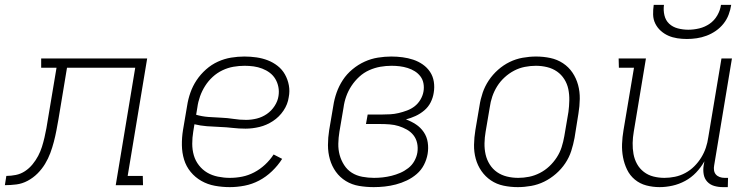

<svg xmlns="http://www.w3.org/2000/svg" viewBox="-76 -760 3096 788"><path d="M-56 0 -50 -38Q-31 -38 -11 -42Q9 -46 26.5 -57.5Q44 -69 57.5 -85.5Q71 -102 80.5 -120Q90 -138 96 -157Q102 -176 106.5 -195.5Q111 -215 114.5 -234Q118 -253 121 -273L156 -482H93V-520H528L448 -38H510L511 0H399L479 -482H199L164 -271Q160 -248 155.5 -224.5Q151 -201 145 -178Q139 -155 130.5 -132Q122 -109 109 -87.5Q96 -66 78 -48Q60 -30 37.5 -18Q15 -6 -9 -3Q-33 0 -56 0Z M867 8Q836 8 806 2.5Q776 -3 750.5 -17.5Q725 -32 706.5 -54.5Q688 -77 679.5 -105Q671 -133 670.5 -164Q670 -195 675 -226L692 -326Q696 -353 705.5 -380Q715 -407 731 -431Q747 -455 769.5 -475Q792 -495 818.5 -507Q845 -519 872.5 -523.5Q900 -528 927 -528Q952 -528 976.5 -524.5Q1001 -521 1023 -512.5Q1045 -504 1063.5 -489.5Q1082 -475 1093.5 -454.5Q1105 -434 1109.5 -410Q1114 -386 1109 -361Q1105 -332 1087.5 -306Q1070 -280 1044 -263Q1018 -246 989 -239Q960 -232 932 -232Q905 -232 879 -235Q853 -238 826 -239Q799 -240 773 -242Q747 -244 722 -250L717 -219Q713 -195 713 -170Q713 -145 719.5 -122.5Q726 -100 740.5 -81.5Q755 -63 774.5 -51.5Q794 -40 818.5 -35Q843 -30 867 -30Q893 -30 918 -35Q943 -40 967 -52.5Q991 -65 1011.5 -84Q1032 -103 1047 -126L1082 -108Q1065 -81 1040.5 -57.5Q1016 -34 987.5 -19Q959 -4 928 2Q897 8 867 8ZM934 -268Q956 -268 978 -273.5Q1000 -279 1019 -292Q1038 -305 1051 -325Q1064 -345 1067 -366Q1070 -385 1066.5 -403Q1063 -421 1054 -436Q1045 -451 1031 -461.5Q1017 -472 1000 -478.5Q983 -485 965 -487.5Q947 -490 928 -490Q905 -490 882 -486Q859 -482 837 -471.5Q815 -461 797 -444.5Q779 -428 766 -407.5Q753 -387 745 -364.5Q737 -342 734 -319L729 -289Q753 -282 779 -280Q805 -278 831 -277Q857 -276 882.5 -272Q908 -268 934 -268Z M1458 8Q1427 8 1397.5 3Q1368 -2 1343.5 -17Q1319 -32 1302.5 -55Q1286 -78 1278 -106Q1270 -134 1270 -164.5Q1270 -195 1275 -226L1292 -326Q1296 -353 1305.5 -380Q1315 -407 1331 -431.5Q1347 -456 1370.5 -475.5Q1394 -495 1420.5 -507Q1447 -519 1475 -523.5Q1503 -528 1530 -528Q1553 -528 1576 -525Q1599 -522 1620 -515Q1641 -508 1659 -495.5Q1677 -483 1689 -465Q1701 -447 1704.5 -424.5Q1708 -402 1704 -379Q1701 -359 1691.5 -340Q1682 -321 1665.5 -307Q1649 -293 1629.5 -284Q1610 -275 1590 -270Q1612 -262 1631 -249.5Q1650 -237 1663 -218Q1676 -199 1679.5 -175.5Q1683 -152 1679 -128Q1675 -105 1664 -83.5Q1653 -62 1634.5 -46Q1616 -30 1594 -19.5Q1572 -9 1549 -3Q1526 3 1503 5.5Q1480 8 1458 8ZM1459 -30Q1477 -30 1495 -32Q1513 -34 1531 -38.5Q1549 -43 1566.5 -50.5Q1584 -58 1599.5 -70Q1615 -82 1624.5 -99Q1634 -116 1637 -134Q1640 -154 1636 -172.5Q1632 -191 1621 -205Q1610 -219 1594 -228Q1578 -237 1560.5 -242.5Q1543 -248 1523.5 -249.5Q1504 -251 1485 -251H1426L1433 -290H1492Q1509 -290 1526 -291Q1543 -292 1560 -296Q1577 -300 1594.5 -306.5Q1612 -313 1626 -324Q1640 -335 1649.5 -351Q1659 -367 1662 -384Q1665 -401 1662 -417.5Q1659 -434 1649.5 -446.5Q1640 -459 1626.5 -467.5Q1613 -476 1597 -481Q1581 -486 1564.5 -488Q1548 -490 1531 -490Q1508 -490 1485 -486Q1462 -482 1439.5 -472Q1417 -462 1398.5 -445Q1380 -428 1366.5 -407.5Q1353 -387 1345 -364.5Q1337 -342 1334 -319L1317 -219Q1313 -195 1312.5 -170.5Q1312 -146 1318 -124Q1324 -102 1336.5 -82.5Q1349 -63 1368 -51Q1387 -39 1411 -34.5Q1435 -30 1459 -30Z M2049 8Q2019 8 1990.5 2Q1962 -4 1939 -19.5Q1916 -35 1900 -58Q1884 -81 1876.5 -108.5Q1869 -136 1869.5 -166Q1870 -196 1875 -226L1892 -326Q1896 -353 1905 -379.5Q1914 -406 1930 -430Q1946 -454 1968 -473.5Q1990 -493 2015.5 -505.5Q2041 -518 2069 -523Q2097 -528 2124 -528Q2154 -528 2182.5 -522Q2211 -516 2234.5 -500.5Q2258 -485 2273.5 -462Q2289 -439 2296.5 -411.5Q2304 -384 2303.5 -354Q2303 -324 2298 -294L2282 -194Q2277 -167 2268.5 -140.5Q2260 -114 2244 -90Q2228 -66 2205.5 -46.5Q2183 -27 2157.5 -14.5Q2132 -2 2104 3Q2076 8 2049 8ZM2051 -30Q2073 -30 2095.5 -34.5Q2118 -39 2139.5 -50Q2161 -61 2178.5 -77.5Q2196 -94 2209 -114Q2222 -134 2229 -156Q2236 -178 2240 -201L2257 -301Q2260 -324 2260.5 -348Q2261 -372 2256.5 -394Q2252 -416 2240 -435Q2228 -454 2210 -466.5Q2192 -479 2169.5 -484.5Q2147 -490 2123 -490Q2101 -490 2078 -485.5Q2055 -481 2034 -470Q2013 -459 1995 -442.5Q1977 -426 1964.5 -406Q1952 -386 1944.5 -364Q1937 -342 1934 -319L1917 -219Q1913 -196 1912.5 -172Q1912 -148 1917 -126Q1922 -104 1934 -85Q1946 -66 1964 -53.5Q1982 -41 2004.5 -35.5Q2027 -30 2051 -30Z M2631 8Q2603 8 2576.5 1Q2550 -6 2529.5 -23Q2509 -40 2497.5 -64Q2486 -88 2481 -114.5Q2476 -141 2477 -169Q2478 -197 2483 -226L2526 -482H2464L2463 -520H2575L2525 -219Q2521 -196 2520.5 -173Q2520 -150 2524 -128Q2528 -106 2538.5 -87Q2549 -68 2566.5 -54.5Q2584 -41 2606 -35.5Q2628 -30 2651 -30Q2672 -30 2694 -34.5Q2716 -39 2736.5 -50Q2757 -61 2773.5 -77.5Q2790 -94 2802 -113.5Q2814 -133 2821 -154Q2828 -175 2831 -197L2885 -520H2928L2855 -81Q2853 -71 2854.5 -61Q2856 -51 2862 -44Q2868 -37 2877.5 -33.5Q2887 -30 2898 -30H2912L2911 8H2891Q2872 8 2855 3Q2838 -2 2826.5 -14.5Q2815 -27 2812 -45Q2809 -63 2812 -81L2815 -98Q2801 -73 2781 -52Q2761 -31 2736 -17.5Q2711 -4 2684 2Q2657 8 2631 8ZM2743 -600Q2723 -600 2703.5 -603Q2684 -606 2667 -613.5Q2650 -621 2636 -633.5Q2622 -646 2613.5 -663Q2605 -680 2604.5 -700Q2604 -720 2607 -740H2649Q2646 -718 2651 -697Q2656 -676 2670.5 -662.5Q2685 -649 2706 -643.5Q2727 -638 2749 -638Q2771 -638 2794 -643.5Q2817 -649 2836.5 -662.5Q2856 -676 2868 -697Q2880 -718 2883 -740H2925Q2922 -720 2914.5 -700Q2907 -680 2893.5 -663Q2880 -646 2862 -633.5Q2844 -621 2824 -613.5Q2804 -606 2783.5 -603Q2763 -600 2743 -600Z"/></svg>

Font: Iosevka Etoile Extralight
Style: Italic
Weight: 200
Italic angle: -9°
Designer: Belleve Invis
Foundry: Belleve Invis
Version: Version 22.1.2; ttfautohint (v1.8.4)